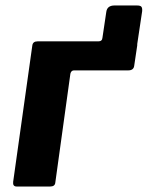

<svg xmlns="http://www.w3.org/2000/svg" viewBox="-20 -681 539 701"><path d="M292 -473 301 -530H339Q353 -530 354 -543L368 -637Q371 -661 398 -661H480Q493 -661 496.5 -656Q500 -651 499 -640L474 -473ZM41 0Q26 0 28 -17L98 -515Q100 -530 117 -530H465Q473 -530 477.5 -526.5Q482 -523 481 -515L470 -441Q468 -424 448 -424H250Q240 -424 237 -412L182 -15Q181 0 163 0Z"/></svg>

Font: Libre Franklin
Style: Bold Italic
Weight: 700
Italic angle: -8°
Designer: Pablo Impallari, Rodrigo Fuenzalida, Nhung Nguyen
Foundry: Impallari Type
Version: Version 3.000